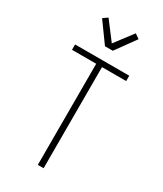

<svg xmlns="http://www.w3.org/2000/svg" viewBox="-237 -1061 975 1148"><g transform="rotate(30 250.0 -487.0)"><path d="M230 0V-698H63V-735H437V-698H270V0ZM223 -815 124 -952 156 -974 250 -850 344 -974 376 -952 277 -815Z"/></g></svg>

Font: Iosevka Extralight
Style: Regular
Weight: 200
Monospace: yes
Designer: Belleve Invis
Foundry: Belleve Invis
Version: Version 32.0.1; ttfautohint (v1.8.4)